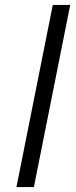

<svg xmlns="http://www.w3.org/2000/svg" viewBox="-20 -762 309 782"><path d="M47 0 195 -742H266L118 0Z"/></svg>

Font: Montserrat
Style: Italic
Weight: 400
Italic angle: -11.3°
Designer: Julieta Ulanovsky
Foundry: Julieta Ulanovsky
Version: Version 9.000; ttfautohint (v1.8.4.7-5d5b)